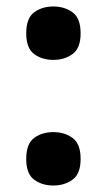

<svg xmlns="http://www.w3.org/2000/svg" viewBox="-20 -565 331 593"><path d="M145 -380Q179 -380 204 -398Q229 -416 229 -462Q229 -509 204 -527Q179 -545 145 -545Q110 -545 85.5 -527Q61 -509 61 -462Q61 -416 85.5 -398Q110 -380 145 -380ZM145 8Q179 8 204 -10Q229 -28 229 -74Q229 -121 204 -139Q179 -157 145 -157Q110 -157 85.5 -139Q61 -121 61 -74Q61 -28 85.5 -10Q110 8 145 8Z"/></svg>

Font: Noto Serif SemiCondensed Extra
Style: Regular
Weight: 800
Width: 4
Designer: Monotype Design Team
Foundry: Monotype Imaging Inc.
Version: Version 1.002